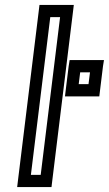

<svg xmlns="http://www.w3.org/2000/svg" viewBox="-20 -738 444 783"><path d="M193 0 278 -693 281 -718H256H166H141L138 -693L53 0L50 25H75H165H190L193 0ZM146 -25H106L185 -668H225L146 -25ZM388 -370 400 -468 404 -493H379H289H264L260 -468L248 -370L245 -345H270H360H385L388 -370ZM341 -395H301L307 -443H347L341 -395Z"/></svg>

Font: Gamestation Text Outline
Style: Italic
Weight: 400
Designer: Jonas Hecksher
Foundry: Jonas Hecksher, Playtypeª, e-types AS
Version: Version 1.003